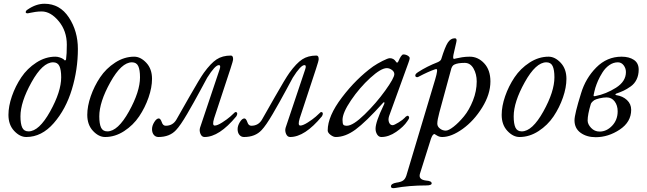

<svg xmlns="http://www.w3.org/2000/svg" viewBox="-20 -716 3448 1023"><path d="M332 -400Q336 -428 336 -478Q336 -551 293 -603Q250 -655 202 -655Q185 -655 168 -652.5Q151 -650 140.5 -647.5Q130 -645 128 -645Q117 -645 117 -651Q117 -659 127 -665Q172 -696 217 -696Q299 -696 347 -623Q395 -550 395 -455Q395 -346 363 -240Q331 -134 266.5 -60Q202 14 120 14Q86 14 55.5 -18.5Q25 -51 25 -104Q25 -150 43.5 -203.5Q62 -257 93.5 -304Q125 -351 173.5 -382.5Q222 -414 275 -414Q287 -414 298.5 -410Q310 -406 316 -402Q322 -398 323 -396Q325 -393 328 -394.5Q331 -396 332 -400ZM306 -304Q306 -344 296.5 -364Q287 -384 263 -384Q207 -384 148 -278Q89 -172 89 -96Q89 -56 98.5 -36Q108 -16 132 -16Q188 -16 247 -122Q306 -228 306 -304Z M790 -296Q790 -250 771.5 -196.5Q753 -143 721.5 -96Q690 -49 641.5 -17.5Q593 14 540 14Q506 14 475.5 -18.5Q445 -51 445 -104Q445 -150 463.5 -203.5Q482 -257 513.5 -304Q545 -351 593.5 -382.5Q642 -414 695 -414Q729 -414 759.5 -381.5Q790 -349 790 -296ZM726 -304Q726 -344 716.5 -364Q707 -384 683 -384Q627 -384 568 -278Q509 -172 509 -96Q509 -56 518.5 -36Q528 -16 552 -16Q608 -16 667 -122Q726 -228 726 -304Z M824 14Q809 14 799.5 2.5Q790 -9 790 -28Q790 -46 802 -65.5Q814 -85 826 -85Q835 -85 842 -65Q848 -46 863 -46Q901 -46 920 -79Q932 -100 988 -198.5Q1044 -297 1066 -328Q1103 -379 1134 -399.5Q1165 -420 1210 -420Q1222 -420 1222 -401Q1222 -392 1208 -350L1121 -86Q1109 -47 1124 -47Q1138 -47 1164 -63.5Q1190 -80 1206.5 -94.5Q1223 -109 1232 -118Q1233 -119 1235 -119Q1244 -119 1244 -110Q1244 -104 1239 -96Q1148 14 1070 14Q1055 14 1048 -3Q1041 -20 1046 -36L1150 -346Q1158 -369 1146 -369Q1126 -369 1084 -302Q1080 -295 1047 -233.5Q1014 -172 977.5 -109.5Q941 -47 918 -23Q884 14 824 14Z M1280 14Q1265 14 1255.5 2.5Q1246 -9 1246 -28Q1246 -46 1258 -65.5Q1270 -85 1282 -85Q1291 -85 1298 -65Q1304 -46 1319 -46Q1357 -46 1376 -79Q1388 -100 1444 -198.5Q1500 -297 1522 -328Q1559 -379 1590 -399.5Q1621 -420 1666 -420Q1678 -420 1678 -401Q1678 -392 1664 -350L1577 -86Q1565 -47 1580 -47Q1594 -47 1620 -63.5Q1646 -80 1662.5 -94.5Q1679 -109 1688 -118Q1689 -119 1691 -119Q1700 -119 1700 -110Q1700 -104 1695 -96Q1604 14 1526 14Q1511 14 1504 -3Q1497 -20 1502 -36L1606 -346Q1614 -369 1602 -369Q1582 -369 1540 -302Q1536 -295 1503 -233.5Q1470 -172 1433.5 -109.5Q1397 -47 1374 -23Q1340 14 1280 14Z M2012 14Q1998 14 1989.5 0.5Q1981 -13 1981 -30Q1981 -66 2023 -153Q2033 -173 2025 -171Q2023 -171 2021 -168Q1928 -65 1874 -25.5Q1820 14 1769 14Q1756 14 1741 2.5Q1726 -9 1726 -21Q1726 -97 1802 -197Q1878 -297 1968 -362Q1990 -377 2018.5 -391.5Q2047 -406 2057 -406Q2078 -406 2090 -387Q2096 -377 2102 -388Q2118 -426 2129 -426Q2142 -426 2152.5 -419.5Q2163 -413 2163 -406Q2163 -400 2156 -381L2053 -97Q2047 -78 2053 -63.5Q2059 -49 2072 -49Q2080 -49 2103.5 -63.5Q2127 -78 2136 -88Q2141 -95 2149 -98.5Q2157 -102 2160 -90Q2160 -83 2150 -70Q2131 -41 2091 -13.5Q2051 14 2012 14ZM2041 -353Q2010 -353 1953 -301Q1896 -249 1850.5 -182Q1805 -115 1805 -77Q1805 -57 1809.5 -51.5Q1814 -46 1828 -46Q1861 -46 1923 -106.5Q1985 -167 2033 -234Q2081 -301 2081 -321Q2081 -334 2068 -343.5Q2055 -353 2041 -353Z M2520 -282Q2520 -321 2503 -351Q2486 -381 2456 -381Q2419 -381 2401 -372Q2387 -366 2382 -341L2321 -117Q2310 -76 2310 -57Q2310 -42 2324 -31Q2338 -20 2355 -20Q2370 -20 2397 -41Q2424 -62 2452 -96Q2480 -130 2500 -180.5Q2520 -231 2520 -282ZM2083 286Q2063 289 2063 277Q2063 262 2093 257Q2116 254 2127.5 246Q2139 238 2145 220L2299 -294Q2315 -348 2305 -348Q2303 -348 2299 -347Q2263 -335 2210 -307Q2206 -304 2200 -305Q2194 -306 2193 -311Q2190 -321 2208 -332Q2254 -362 2313 -385Q2328 -392 2331 -401Q2351 -466 2366 -489Q2381 -512 2403 -512Q2417 -512 2411 -490L2396 -424Q2392 -402 2399 -402Q2400 -402 2411.5 -405Q2423 -408 2442.5 -411Q2462 -414 2483 -414Q2527 -414 2560 -378.5Q2593 -343 2593 -282Q2593 -214 2549 -143Q2505 -72 2445 -29Q2385 14 2336 14Q2321 14 2308 6L2295 -2Q2285 -2 2276 24L2218 208Q2207 241 2250 246Q2280 248 2280 261Q2280 272 2251 272Q2161 272 2083 286Z M2998 -296Q2998 -250 2979.5 -196.5Q2961 -143 2929.5 -96Q2898 -49 2849.5 -17.5Q2801 14 2748 14Q2714 14 2683.5 -18.5Q2653 -51 2653 -104Q2653 -150 2671.5 -203.5Q2690 -257 2721.5 -304Q2753 -351 2801.5 -382.5Q2850 -414 2903 -414Q2937 -414 2967.5 -381.5Q2998 -349 2998 -296ZM2934 -304Q2934 -344 2924.5 -364Q2915 -384 2891 -384Q2835 -384 2776 -278Q2717 -172 2717 -96Q2717 -56 2726.5 -36Q2736 -16 2760 -16Q2816 -16 2875 -122Q2934 -228 2934 -304Z M3152 -204Q3209 -215 3262 -248.5Q3315 -282 3315 -332Q3315 -352 3303 -368Q3291 -384 3272 -384Q3248 -384 3226.5 -369Q3205 -354 3190 -330Q3175 -306 3166.5 -286.5Q3158 -267 3152 -248Q3149 -239 3146.5 -226.5Q3144 -214 3143 -210Q3142 -205 3144 -204Q3146 -203 3152 -204ZM3128 -162Q3111 -106 3111 -74Q3111 -54 3129.5 -34.5Q3148 -15 3175 -15Q3212 -15 3241.5 -46Q3271 -77 3271 -123Q3271 -154 3255 -175.5Q3239 -197 3212 -197Q3195 -197 3174 -192Q3153 -187 3146 -182Q3131 -171 3128 -162ZM3154 15Q3106 15 3073.5 -8.5Q3041 -32 3041 -75Q3041 -107 3076 -219Q3100 -299 3157 -356.5Q3214 -414 3292 -414Q3332 -414 3357.5 -397Q3383 -380 3383 -345Q3383 -316 3372 -293Q3361 -270 3340.5 -255.5Q3320 -241 3303 -233Q3286 -225 3263 -217Q3259 -215 3259 -212.5Q3259 -210 3264 -209Q3298 -204 3320.5 -183Q3343 -162 3343 -131Q3343 -66 3282 -25.5Q3221 15 3154 15Z"/></svg>

Font: EB Garamond 12
Style: Italic
Weight: 400
Italic angle: -17°
Version: Version 0.016; ttfautohint (v1.8.4)